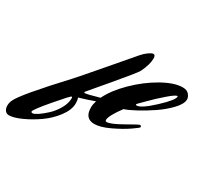

<svg xmlns="http://www.w3.org/2000/svg" viewBox="-404 -970 1591 1513"><g transform="rotate(30 391.5 -213.5)"><path d="M597 -213Q520 -109 520 -71Q520 -58 533 -58Q568 -58 666 -114Q764 -170 771 -170Q785 -170 785 -158V-156Q784 -150 729 -112Q674 -74 592 -35Q510 4 455 4Q368 4 368 -97Q368 -123 379 -158Q313 -134 262 -119L241 -113Q249 -93 249 -64Q249 -5 200.5 60Q152 125 85 172Q18 219 -51 250Q-120 281 -161 281Q-184 281 -197 263.5Q-210 246 -210 220Q-210 194 -198 169Q-167 98 137 -229Q156 -249 321 -441.5Q486 -634 494 -643.5Q502 -653 515 -665.5Q528 -678 549.5 -693Q571 -708 584 -708Q603 -708 603 -677Q603 -620 564 -542Q551 -517 410.5 -351Q270 -185 267 -181.5Q264 -178 264 -173.5Q264 -169 268 -169Q288 -169 396 -200Q439 -289 533 -381.5Q627 -474 734 -534.5Q841 -595 917 -595Q957 -595 975 -572Q993 -549 993 -529Q993 -489 943.5 -436Q894 -383 827 -337.5Q760 -292 695.5 -257.5Q631 -223 597 -213ZM194 -94Q185 -94 82 27Q-21 148 -21 165Q-21 174 -7 174Q7 174 39 152.5Q71 131 107.5 97Q144 63 172.5 13.5Q201 -36 201 -84Q201 -94 194 -94ZM913 -515Q897 -515 836.5 -463Q776 -411 724 -358L672 -306Q664 -298 664 -293.5Q664 -289 673 -289Q713 -289 815 -384Q917 -479 917 -511Q917 -515 913 -515Z"/></g></svg>

Font: Mrs Sheppards
Style: Regular
Weight: 400
Version: Version 1.000